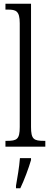

<svg xmlns="http://www.w3.org/2000/svg" viewBox="-20 -780 270 1021"><path d="M9 0H221V-31H214C160 -31 145 -39 145 -105V-760H9V-729H21C65 -729 85 -722 85 -656V-105C85 -39 70 -31 16 -31H9ZM65 208V221H88C108 180 133 113 145 71V61H86C82 112 73 161 65 208Z"/></svg>

Font: Noto Serif Hebrew ExtraCondensed Light
Style: Regular
Weight: 300
Width: 2
Designer: Monotype Design Team
Foundry: Monotype Imaging Inc.
Version: Version 2.004